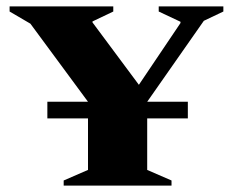

<svg xmlns="http://www.w3.org/2000/svg" viewBox="-20 -580 728 600"><path d="M179 0V-16L255 -49V-210H128V-262H255L75 -506L10 -544V-560H334V-544L269 -513V-510L414 -315L544 -508V-512L476 -544V-560H678V-544L617 -515L440 -262H567V-210H440V-49L516 -16V0Z"/></svg>

Font: Spectral SC ExtraBold
Style: Regular
Weight: 800
Designer: Jean-Baptiste Levee
Foundry: Production Type
Version: Version 2.001